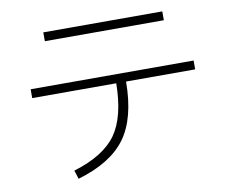

<svg xmlns="http://www.w3.org/2000/svg" viewBox="-81 -822 1162 963"><g transform="rotate(-10 500.0 -341.0)"><path d="M197 -673V-718H803V-673ZM85 -448H915V-403H563Q562 -216 488 -115Q414 -14 244 36L230 -8Q385 -55 448 -143.5Q511 -232 513 -403H85Z"/></g></svg>

Font: M PLUS 1p Light
Style: Regular
Weight: 300
Version: Version 1.061